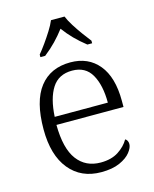

<svg xmlns="http://www.w3.org/2000/svg" viewBox="-116 -844 746 932"><g transform="rotate(-15 257.0 -378.0)"><path d="M277 10Q176 10 117.5 -61.5Q59 -133 59 -263Q59 -404 113.5 -474Q168 -544 268 -544Q358 -544 410 -481Q462 -418 462 -299V-268H125Q126 -149 168.5 -92.5Q211 -36 286 -36Q340 -36 375.5 -59Q411 -82 429 -114Q435 -111 439 -104Q443 -97 443 -87Q443 -69 425 -46Q407 -23 370 -6.5Q333 10 277 10ZM394 -308Q394 -396 363.5 -449.5Q333 -503 266 -503Q198 -503 165 -451.5Q132 -400 127 -308ZM135 -619Q151 -638 169.5 -664Q188 -690 205 -717Q222 -744 231 -766H299Q308 -744 325 -717Q342 -690 361 -664Q380 -638 395 -619V-606H371Q338 -632 312.5 -658Q287 -684 265 -714Q242 -684 217 -658Q192 -632 159 -606H135Z"/></g></svg>

Font: Noto Serif Malayalam Light
Style: Regular
Weight: 300
Designer: Indian type Foundry, Jelle Bosma, Monotype Design Team
Foundry: Monotype Imaging Inc.
Version: Version 2.104; ttfautohint (v1.8.4.7-5d5b)